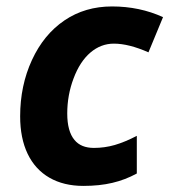

<svg xmlns="http://www.w3.org/2000/svg" viewBox="-20 -576 534 605"><path d="M43.5 -209.5Q43.5 -306.2 80.6 -386.7Q117.7 -467.3 183.1 -511.7Q248 -555.7 333 -555.7Q419.9 -555.7 493.7 -522L447.8 -411.1Q385.7 -438.5 338.9 -438.5Q297.9 -438.5 264.9 -410.4Q231.9 -382.3 211.9 -329.1Q191.9 -276.4 191.9 -218.3Q191.9 -162.1 214.8 -134.8Q235.4 -109.9 275.9 -109.9Q309.6 -109.9 341.6 -119.1Q373.5 -128.4 411.1 -147.9V-29.3Q374.5 -9.3 334 0.2Q293.5 9.8 242.7 9.8Q180.7 9.8 135.7 -16.1Q90.8 -42 67.1 -91.3Q43.5 -140.6 43.5 -209.5Z"/></svg>

Font: Viking Open Sans
Style: Bold Italic
Weight: 700
Italic angle: -12°
Foundry: Ascender Corporation
Version: Version 2.000